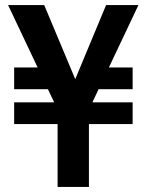

<svg xmlns="http://www.w3.org/2000/svg" viewBox="-20 -740 580 760"><path d="M208 0V-306L12 -720H155L318 -331H238L400 -720H528L332 -306V0ZM36 -249V-335H505V-249ZM236 -387H36V-473H202ZM360 -473H505V-387H323Z"/></svg>

Font: Instrument Sans SemiCondensed SemiBold
Style: Regular
Weight: 600
Width: 4
Designer: Rodrigo Fuenzalida
Foundry: fragTYPE
Version: Version 1.000;gftools[0.9.28]